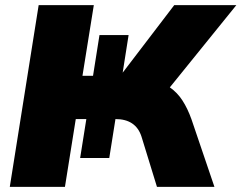

<svg xmlns="http://www.w3.org/2000/svg" viewBox="-20 -725 937 745"><path d="M18 0 130 -705H344L300 -431H341L366 -589H479L456 -443L656 -705H897L639 -386Q668 -366 688 -335Q708 -304 723 -262L812 0H589L529 -195Q507 -263 428 -263L404 -112H291L315 -263H274L232 0Z"/></svg>

Font: Winston Black
Style: Italic
Weight: 900
Italic angle: -9°
Designer: Original fonts by Vernon Adams / Changes by Cristiano Sobral
Foundry: VOriginal fonts by Vernon Adams / Changes by Cristiano Sobral
Version: Version 2.503;July 17, 2020;FontCreator 13.0.0.2655 64-bit